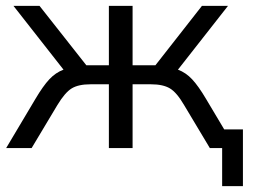

<svg xmlns="http://www.w3.org/2000/svg" viewBox="-20 -506 867 656"><path d="M1 0 101 -168Q127 -212 148.5 -235Q170 -258 197 -268L26 -486H115L275 -283H352V-486H433V-283H511L670 -486H759L588 -268Q615 -258 636.5 -235Q658 -212 684 -168L746 -64H810V130H739V0H697L609 -147Q584 -190 560.5 -204Q537 -218 496 -218H433V0H352V-218H289Q248 -218 225 -204Q202 -190 176 -147L88 0Z"/></svg>

Font: Nunito Sans
Style: Regular
Weight: 400
Designer: Vernon Adams
Foundry: Vernon Adams
Version: Version 3.101; ttfautohint (v1.8.4.7-5d5b);gftools[0.9.27]